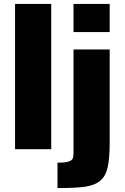

<svg xmlns="http://www.w3.org/2000/svg" viewBox="-20 -763 638 982"><path d="M57 -743H242V0H57ZM356 -743H541V-599H356ZM274 69Q303 69 320 66Q336 63 344 57Q352 51 354 41Q356 29 356 18V-510H541V-37Q541 48 530.5 93.5Q520 139 492 162Q464 185 415 192Q366 199 274 199Z"/></svg>

Font: Saira Stencil One
Style: Regular
Weight: 400
Designer: Hector Gatti with collaboration of the Omnibus-Type team
Foundry: Omnibus-Type
Version: Version 1.004